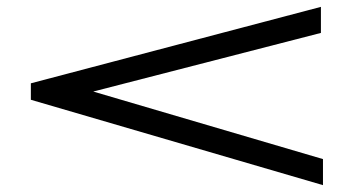

<svg xmlns="http://www.w3.org/2000/svg" viewBox="-20 -587 1040 560"><path d="M922 -47 70 -296V-344L916 -567V-491L252 -320L922 -123Z"/></svg>

Font: Inconsolata UltraExpanded Thin
Style: Regular
Weight: 100
Width: 9
Monospace: yes
Designer: Raph Levien, Cyreal, Brenton Simpson
Foundry: Raph Levien, Cyreal, Google
Version: Version 3.100; ttfautohint (v1.8.4.7-5d5b)